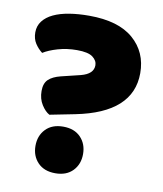

<svg xmlns="http://www.w3.org/2000/svg" viewBox="-75 -685 648 763"><g transform="rotate(10 249.0 -303.0)"><path d="M103 -77Q103 -118 128.5 -144.5Q154 -171 199 -171Q244 -171 269.5 -144.5Q295 -118 295 -77Q295 -36 269.5 -9.5Q244 17 199 17Q154 17 128.5 -9.5Q103 -36 103 -77ZM136 -208Q119 -217 104 -240.5Q89 -264 89 -296Q89 -327 105.5 -342.5Q122 -358 154 -366L232 -385Q282 -398 282 -433Q282 -452 263.5 -466Q245 -480 200 -480Q159 -480 123 -469.5Q87 -459 65 -445Q48 -458 36 -476.5Q24 -495 24 -521Q24 -547 39 -566.5Q54 -586 80.5 -598.5Q107 -611 143.5 -617Q180 -623 224 -623Q342 -623 402.5 -570.5Q463 -518 463 -433Q463 -273 237 -228Z"/></g></svg>

Font: Baloo Chettan
Style: Regular
Weight: 400
Designer: Maithili Shingre and Ek Type
Foundry: Ek Type
Version: Version 1.443;PS 1.000;hotconv 16.6.51;makeotf.lib2.5.65220;